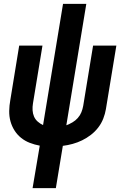

<svg xmlns="http://www.w3.org/2000/svg" viewBox="-20 -755 640 990"><path d="M148 215 185 -4Q158 -9 133.5 -18.5Q109 -28 89 -44Q69 -60 55 -82Q41 -104 34 -129.5Q27 -155 27.5 -183Q28 -211 33 -238L79 -520H199L150 -222Q150 -222 150 -222Q150 -222 150 -222Q147 -204 148 -186.5Q149 -169 155.5 -154Q162 -139 174.5 -128Q187 -117 202 -110L305 -735H425L322 -109Q338 -115 353.5 -124Q369 -133 381 -146.5Q393 -160 399.5 -176Q406 -192 409 -209Q409 -209 409 -209Q409 -209 409 -209L460 -520H580L526 -192Q522 -168 512.5 -143.5Q503 -119 486.5 -97.5Q470 -76 448.5 -59.5Q427 -43 403.5 -31.5Q380 -20 354.5 -13Q329 -6 304 -3L268 215Z"/></svg>

Font: Iosevka SS04 Extended Oblique
Style: Bold
Weight: 700
Width: 7
Italic angle: -9°
Monospace: yes
Designer: Belleve Invis
Foundry: Belleve Invis
Version: Version 19.0.0; ttfautohint (v1.8.4)